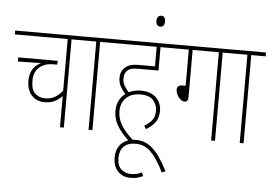

<svg xmlns="http://www.w3.org/2000/svg" viewBox="-67 -900 1827 1292"><g transform="rotate(5 847.0 -254.5)"><path d="M480 -596H383V0H357V-211Q338 -190 309.5 -174.5Q281 -159 239 -159Q184 -159 151 -195Q118 -231 118 -296Q118 -336 135.5 -368Q153 -400 193 -419L36 -416V-444H221Q245 -444 268 -444Q291 -444 304 -443L301 -418H273Q219 -418 182 -387.5Q145 -357 145 -296Q145 -232 174 -208.5Q203 -185 240 -185Q277 -185 305 -201Q333 -217 357 -247V-596H0V-622H480Z M576 -596V0H550V-596H467V-622H673V-596Z M879 -293Q928 -293 959 -274.5Q990 -256 1004 -227.5Q1018 -199 1018 -170Q1018 -120 995 -90Q972 -60 934 -38L921 -60Q951 -77 971 -101Q991 -125 991 -167Q991 -206 965 -236.5Q939 -267 878 -267Q816 -267 781 -233Q746 -199 746 -143Q746 -98 769 -55.5Q792 -13 851 41Q862 40 873 40Q927 40 966 67.5Q1005 95 1035 139Q1065 183 1090 233L1066 244Q1021 152 977.5 109Q934 66 876 66Q821 66 794 94Q767 122 767 169Q767 226 795.5 249Q824 272 859 272Q898 272 933 255L943 279Q924 287 904.5 292.5Q885 298 860 298Q807 298 774 264.5Q741 231 741 169Q741 126 762 93.5Q783 61 822 48Q773 2 746 -44Q719 -90 719 -142Q719 -182 734 -212Q749 -242 775 -261Q757 -281 742 -307Q727 -333 727 -366Q727 -406 749 -430Q763 -446 786 -455Q809 -464 856 -464H958V-596H660V-622H1080V-596H984V-438H850Q817 -438 799 -432.5Q781 -427 770 -414Q754 -397 754 -364Q754 -335 768 -313Q782 -291 797 -275Q834 -293 879 -293Z M941 -770Q941 -789 949.5 -798Q958 -807 970 -807Q999 -807 999 -770Q999 -750 990.5 -741.5Q982 -733 969 -733Q958 -733 949.5 -742Q941 -751 941 -770Z M1201 -596V-278Q1201 -260 1194.5 -252.5Q1188 -245 1178 -245Q1162 -245 1148 -257Q1134 -269 1125.5 -286.5Q1117 -304 1117 -321Q1117 -335 1125.5 -343.5Q1134 -352 1155 -352H1175V-596H1067V-622H1501V-596H1404V0H1378V-596Z M1597 -596V0H1571V-596H1488V-622H1694V-596Z"/></g></svg>

Font: Noto Sans Devanagari UI Condensed Thin
Style: Regular
Weight: 100
Width: 3
Designer: Jelle Bosma - Monotype Design Team
Foundry: Monotype Imaging Inc.
Version: Version 2.004; ttfautohint (v1.8.4.7-5d5b)